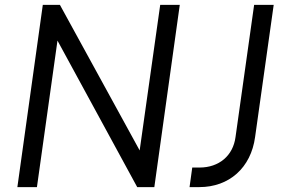

<svg xmlns="http://www.w3.org/2000/svg" viewBox="-20 -765 1160 785"><path d="M51 0H131L215 -599L541 0H611L715 -745H635L551 -150L225 -745H155ZM755 0H795C917 0 1006 -79 1023 -205L1099 -745H1019L943 -205C933 -128 875 -80 796 -80H766Z"/></svg>

Font: Mluvka
Style: Italic
Weight: 400
Italic angle: -8°
Designer: Modified by Jiří Krblich, Original typeface by Gumpita Rahayu
Foundry: Gumpita Rahayu & Jiří Krblich
Version: Version 2.000;Glyphs 3.1.1 (3134)